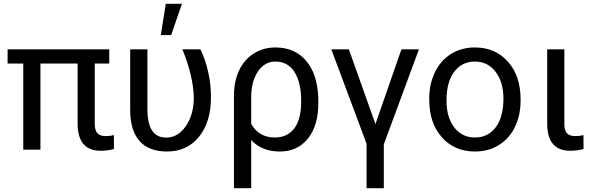

<svg xmlns="http://www.w3.org/2000/svg" viewBox="-20 -788 3130 1011"><path d="M555.2 -453.6H479V-134.3Q479 -103 492.2 -87.2Q505.4 -71.3 537.1 -71.3Q560.5 -71.3 579.6 -77.1L580.1 -3.4Q545.9 5.9 510.3 5.9Q388.7 5.9 388.7 -137.7V-453.6H192.9V0H102.5V-453.6H20V-528.3H555.2Z M756.3 -528.3V-212.4Q756.3 -63.5 854.5 -63.5Q917.5 -63.5 959 -124.5Q1000.5 -185.5 1000.5 -274.4Q998 -387.2 940.4 -528.3H1035.6Q1090.8 -410.6 1090.8 -274.4Q1090.8 -146 1028.1 -68.1Q965.3 9.8 858.9 9.8Q764.2 9.8 715.3 -44.9Q666.5 -99.6 665.5 -204.6V-528.3ZM853 -768.1H938L881.3 -603.5H826.7Z M1430.2 -538.1Q1531.2 -538.1 1590.8 -469.2Q1650.4 -400.4 1655.8 -276.4L1656.2 -244.1Q1656.2 -127 1601.6 -58.6Q1546.9 9.8 1453.6 9.8Q1358.4 9.8 1302.7 -50.8V203.1H1211.9V-283.2Q1211.9 -360.4 1239.5 -418Q1267.1 -475.6 1317.1 -506.8Q1367.2 -538.1 1430.2 -538.1ZM1302.7 -135.7Q1343.3 -64 1426.8 -64Q1492.7 -64 1529.3 -111.6Q1565.9 -159.2 1565.9 -254.4Q1565.9 -354.5 1530.5 -409.2Q1495.1 -463.9 1430.2 -463.9Q1373 -463.9 1337.9 -411.1Q1302.7 -358.4 1302.7 -275.9Z M1957 -134.8 2093.8 -528.3H2186L2001 -27.8V203.1H1910.2V-31.2L1724.6 -528.3H1816.9Z M2240.2 -269Q2240.2 -346.7 2270.8 -408.7Q2301.3 -470.7 2355.7 -504.4Q2410.2 -538.1 2480 -538.1Q2587.9 -538.1 2654.5 -463.4Q2721.2 -388.7 2721.2 -264.6V-258.3Q2721.2 -181.2 2691.7 -119.9Q2662.1 -58.6 2607.2 -24.4Q2552.2 9.8 2481 9.8Q2373.5 9.8 2306.9 -64.9Q2240.2 -139.6 2240.2 -262.7ZM2331.1 -258.3Q2331.1 -170.4 2371.8 -117.2Q2412.6 -64 2481 -64Q2549.8 -64 2590.3 -117.9Q2630.9 -171.9 2630.9 -269Q2630.9 -356 2589.6 -409.9Q2548.3 -463.9 2480 -463.9Q2413.1 -463.9 2372.1 -410.6Q2331.1 -357.4 2331.1 -258.3Z M2951.7 -528.3V-133.3Q2951.7 -102.5 2965.1 -86.9Q2978.5 -71.3 3009.8 -71.3Q3033.2 -71.3 3052.2 -77.1L3052.7 -3.4Q3018.6 5.9 2982.9 5.9Q2861.3 5.9 2861.3 -137.7V-528.3Z"/></svg>

Font: APIMedia Roboto
Style: Regular
Weight: 400
Designer: Google
Version: Version 2.137; 2017